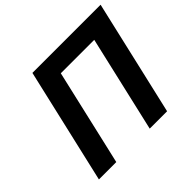

<svg xmlns="http://www.w3.org/2000/svg" viewBox="-166 -927 1133 1133"><g transform="rotate(-45 400.0 -361.0)"><path d="M488 0 627 -602H348L209 0H64L231 -722H800L633 0Z"/></g></svg>

Font: Perun
Style: Bold Italic
Weight: 700
Italic angle: -12°
Foundry: Copyright (c) Stefan Peev, Context Ltd, 2016
Version: Version 1.027